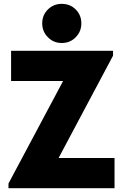

<svg xmlns="http://www.w3.org/2000/svg" viewBox="-20 -986 644 1006"><path d="M24.4 0V-24.4L309.6 -559.6V-561.5H38.1V-719.7H572.3V-694.3L288.1 -160.2V-158.2H580.1V0ZM303.7 -760.7Q260.7 -760.7 231 -790.8Q201.2 -820.8 201.2 -863.3Q201.2 -907.2 231 -936.5Q260.7 -965.8 303.7 -965.8Q347.2 -965.8 376.7 -936.5Q406.2 -907.2 406.2 -863.3Q406.2 -820.8 376.7 -790.8Q347.2 -760.7 303.7 -760.7Z"/></svg>

Font: Reddit Sans Black
Style: Regular
Weight: 900
Version: Version 1.014